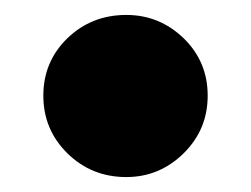

<svg xmlns="http://www.w3.org/2000/svg" viewBox="-20 -477 336 257"><path d="M149 -240Q102.5 -240 70.2 -271.8Q38 -303.5 38 -349Q38 -394.5 70.2 -425.8Q102.5 -457 149 -457Q193.5 -457 225.8 -425.8Q258 -394.5 258 -349Q258 -303.5 225.8 -271.8Q193.5 -240 149 -240Z"/></svg>

Font: Anybody ExtraExpanded ExtraBold
Style: Regular
Weight: 800
Width: 8
Designer: Tyler Finck
Foundry: Etcetera Type Company
Version: Version 1.010; ttfautohint (v1.8.3) -l 8 -r 50 -G 200 -x 14 